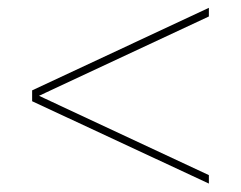

<svg xmlns="http://www.w3.org/2000/svg" viewBox="-20 -626 600 478"><path d="M60 -379.5V-401L500 -606.5V-585ZM500 -169 60 -374V-395.5L500 -190Z"/></svg>

Font: Bodoni Moda SC 11pt
Style: Bold
Weight: 700
Version: Version 2.005